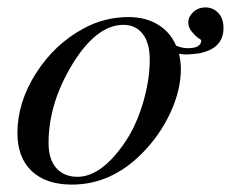

<svg xmlns="http://www.w3.org/2000/svg" viewBox="-20 -487 623 518"><path d="M583 -411Q583 -356 517 -343Q493 -340 483 -340Q473 -340 463 -342Q468 -320 468 -301Q468 -244 439.5 -182.5Q411 -121 362 -72Q279 11 174 11Q104 11 65.5 -25.5Q27 -62 27 -128Q27 -211 77.5 -290Q128 -369 207 -411Q263 -441 327 -441Q372 -441 405.5 -421Q439 -401 455 -364Q470 -357 487 -357Q523 -357 523 -379L514 -385Q506 -391 497 -402Q488 -413 488 -427Q488 -442 501.5 -454.5Q515 -467 534 -467Q555 -467 569 -452Q583 -437 583 -411ZM384 -326Q384 -371 365 -395.5Q346 -420 313 -420Q246 -420 185 -329Q111 -216 111 -101Q111 -57 132 -33.5Q153 -10 189 -10Q250 -10 310 -93Q344 -139 364 -203.5Q384 -268 384 -326Z"/></svg>

Font: STIX MathJax Latin
Style: Italic
Weight: 400
Italic angle: -16.33°
Designer: MicroPress Inc., with final additions and corrections provided by Coen Hoffman, Elsevier (retired)
Version: Version 1.1.1